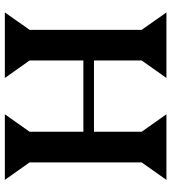

<svg xmlns="http://www.w3.org/2000/svg" viewBox="24 -750 725 814"><g transform="rotate(90 387.0 -342.5)"><path d="M32.2 0 106 -105V-580.1L32.2 -685.1H310.1L235.8 -580.1V-377.9H538.1V-580.1L463.9 -685.1H742.2L668 -580.1V-105L742.2 0H463.9L538.1 -105V-333H235.8V-105L310.1 0Z"/></g></svg>

Font: Bluu Next
Style: Bold
Weight: 700
Designer: Jean-Baptiste Morizot, Igor Stepanchenko (Cyrillic)
Foundry: Igor Stepanchenko
Version: Version 1.005